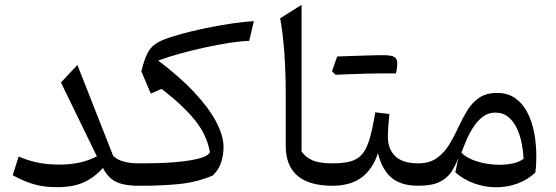

<svg xmlns="http://www.w3.org/2000/svg" viewBox="-20 -772 2312 798"><path d="M382.6 -122.1Q348 -104.4 310 -96.2Q272.1 -87.9 225.6 -87.9Q179.4 -87.9 138.3 -96Q97.2 -104.1 57.5 -121.6L32.7 -43.5Q84.6 -15.9 125.4 -4.9Q166.3 6 216.5 6Q281.7 6 326.1 -13.2Q370.5 -32.5 407.9 -74Q421.3 -47.4 440.2 -30.9Q459.1 -14.4 487.5 -7.2Q516 0 556.6 0H557V-93.1H556.6Q482.9 -93.1 450.6 -123.7L301.7 -501.9L233.3 -429.2Z M1035.1 -684.2Q993.6 -681.6 948.4 -675Q903.2 -668.5 858.4 -659.7Q813.7 -651 773.8 -641.2Q733.9 -631.4 702.9 -621.7Q659.7 -608.9 635.7 -595.4Q611.6 -581.9 598.4 -560.2Q585.2 -538.6 574.1 -500.7L567.5 -475.3L606.7 -383L651.5 -402.7Q738.6 -335.6 789 -274.1Q839.4 -212.6 852.5 -139.5Q846.2 -127.1 824.4 -118.9Q802.7 -110.8 771.3 -105.7Q740 -100.6 704.2 -97.7Q668.5 -94.9 634.1 -94Q599.8 -93.1 572.5 -93.1H557.1Q549.1 -93.1 545 -85.4Q541 -77.7 541 -60.6V-32.5Q541 -15.4 545 -7.7Q549.1 0 557.1 0H571.7Q649.7 0 723.3 -7Q796.8 -14 864.6 -42.6Q888.8 -66.3 898.9 -96.4Q909 -126.5 909 -161.8Q909 -206.9 879.4 -264Q849.9 -321 789.6 -386.2Q729.2 -451.3 637.5 -520.4Q679 -535.7 730.7 -549.9Q782.4 -564.1 835.9 -575.6Q889.3 -587.1 936.6 -594.3Q983.8 -601.5 1015.7 -602Z M1233.4 -752 1144.5 -695.9Q1156.1 -631.1 1161.9 -551.4Q1167.6 -471.6 1167.6 -378.5V-166.3Q1167.6 -124 1180 -92.9Q1192.3 -61.7 1216.8 -41.1Q1241.3 -20.4 1277.5 -10.2Q1313.7 0 1361.4 0H1361.9V-93.1H1361.4Q1305.8 -93.1 1276.9 -106.6Q1248 -120.2 1233.4 -142.6Z M1574.5 -466.9Q1589.9 -466.9 1599.8 -466.8Q1609.7 -466.8 1615.7 -466.8Q1621.7 -466.8 1625.3 -466.7Q1628.4 -477.1 1629.8 -488.3Q1631.2 -499.5 1631.2 -507.9Q1631.2 -528.1 1618.9 -535.4Q1606.6 -542.7 1571 -542.7Q1535.6 -532.1 1500.2 -520.9Q1464.8 -509.6 1429.8 -498.4Q1394.7 -487.1 1359.9 -475.7Q1363.9 -472 1367.6 -468.3Q1371.3 -464.7 1375.1 -461.2Q1406.6 -462.6 1441 -464Q1475.3 -465.4 1509.4 -466.1Q1543.5 -466.9 1574.5 -466.9ZM1375.1 -461.2Q1408 -474.4 1440.6 -487.7Q1473.3 -501 1505.9 -514.9Q1538.6 -528.9 1571 -542.7Q1561 -542.7 1540.4 -542.3Q1519.9 -541.9 1493.3 -541Q1466.7 -540 1437.6 -539.2Q1408.4 -538.4 1381.5 -537.2Q1376 -522.1 1370.7 -506.9Q1365.4 -491.8 1359.9 -475.7Q1363.9 -472 1367.6 -468.3Q1371.3 -464.7 1375.1 -461.2ZM1361.8 0Q1435.8 0 1482 -33.7Q1528.2 -67.3 1551 -135.3Q1567.7 -66.2 1607.5 -33.1Q1647.2 0 1717.9 0H1718.4V-93.1H1717.9Q1654.1 -93.1 1623.1 -122.6Q1592.2 -152.2 1592.2 -202.9Q1592.2 -222.2 1593.8 -246.3Q1595.5 -270.4 1598.3 -298.2L1539.6 -305.1Q1528.9 -239.1 1517 -197.5Q1505 -155.8 1486.8 -133.1Q1468.5 -110.4 1438.6 -101.7Q1408.8 -93.1 1361.8 -93.1Q1353.8 -93.1 1349.7 -85.4Q1345.7 -77.7 1345.7 -60.6V-32.5Q1345.7 -15.4 1349.7 -7.7Q1353.8 0 1361.8 0Z M2038.5 -304Q2070.8 -304 2093 -285.5Q2115.2 -267.1 2128.6 -237.9Q2142.1 -208.7 2148.5 -175.3Q2154.9 -142 2156.1 -111.8Q2136.6 -97.7 2110 -92.4Q2083.4 -87.1 2055.5 -87.1Q2009 -87.1 1964.6 -100.5Q1920.2 -114 1897.9 -137.7Q1907.7 -164.9 1920.5 -194Q1933.3 -223.1 1950.2 -248Q1967.1 -272.9 1988.9 -288.4Q2010.7 -304 2038.5 -304ZM2045.9 -385.7Q2001 -385.7 1971.5 -365.6Q1942 -345.5 1922 -312.7Q1902 -279.9 1884.1 -241.3Q1867.1 -203.5 1846.1 -169.6Q1825.1 -135.6 1794.6 -114.3Q1764 -93.1 1718.3 -93.1Q1710.2 -93.1 1706.2 -85.4Q1702.1 -77.7 1702.1 -60.6V-32.5Q1702.1 -15.4 1706.2 -7.7Q1710.2 0 1718.3 0Q1773.8 0 1805.6 -15.1Q1837.3 -30.1 1855 -56.2Q1872.6 -82.4 1884.9 -115.2L1872.4 -55.6Q1908.2 -24.8 1952.5 -9.2Q1996.7 6.4 2042.5 6.4Q2086.8 6.4 2129.1 -8.5Q2171.4 -23.5 2204.8 -54.6Q2207.4 -72.4 2208.2 -88.2Q2209.1 -104 2209.1 -121.1Q2209.1 -173.5 2200 -221.1Q2190.8 -268.6 2171.3 -305.8Q2151.7 -342.9 2120.8 -364.3Q2089.9 -385.7 2045.9 -385.7Z"/></svg>

Font: Pinar FD VF
Style: Regular
Weight: 300
Designer: Amin Abedi
Version: Version 2.000